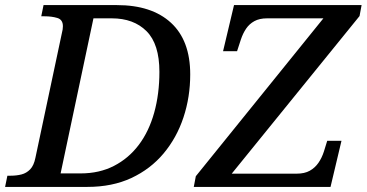

<svg xmlns="http://www.w3.org/2000/svg" viewBox="-42 -734 1440 754"><path d="M-22 0 -13 -44H0Q23 -44 42.5 -49Q62 -54 76.5 -69Q91 -84 97 -114L201 -604Q203 -611 204 -618Q205 -625 205 -631Q205 -657 183 -663.5Q161 -670 133 -670H120L129 -714H417Q554 -714 629.5 -644.5Q705 -575 705 -442Q705 -353 678.5 -273Q652 -193 600.5 -131.5Q549 -70 474 -35Q399 0 301 0ZM275 -53Q348 -53 405.5 -82.5Q463 -112 503 -165Q543 -218 563.5 -291.5Q584 -365 584 -452Q584 -561 533.5 -611.5Q483 -662 397 -662H325L196 -53ZM719 0 727 -42 1228 -662H1007Q977 -662 957 -651Q937 -640 924.5 -621.5Q912 -603 904 -579L889 -533H834L877 -714H1378L1370 -671L868 -52H1123Q1154 -52 1174.5 -63.5Q1195 -75 1208.5 -94.5Q1222 -114 1230 -139L1243 -181H1299L1256 0Z"/></svg>

Font: ET Text
Style: Italic
Weight: 470
Italic angle: -12°
Designer: Monotype Design Team
Foundry: Monotype Imaging Inc.
Version: Version 2.009